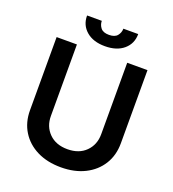

<svg xmlns="http://www.w3.org/2000/svg" viewBox="-162 -1038 1058 1172"><g transform="rotate(20 367.0 -452.0)"><path d="M366.8 11Q278.1 11 211.6 -22.2Q145.2 -55.4 108.5 -114.7Q71.7 -174 71.7 -252.1V-727.3H203.5V-263.1Q203.5 -194.6 247.7 -150.6Q291.9 -106.5 366.8 -106.5Q441.8 -106.5 486 -150.6Q530.2 -194.6 530.2 -263.1V-727.3H661.9V-252.1Q661.9 -174 625 -114.7Q588.1 -55.4 521.8 -22.2Q455.6 11 366.8 11ZM366.8 -775.6Q290.8 -775.6 246.1 -813.9Q201.3 -852.3 201.3 -913.7V-914.8H296.9Q296.9 -889.2 312.9 -869.1Q328.8 -849.1 366.8 -849.1Q404.5 -849.1 420.6 -869Q436.8 -888.8 437.1 -914.8H533.4Q533.4 -852.6 488.5 -814.1Q443.5 -775.6 366.8 -775.6Z"/></g></svg>

Font: Linik Sans SemiBold
Style: Regular
Weight: 600
Designer: Rasmus Andersson (font), Cristiano Sobral (main changes)
Foundry: rsms
Version: Version 3.018;June 1, 2022;FontCreator 14.0.0.2814 64-bit; t